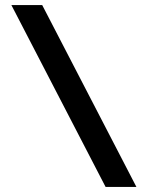

<svg xmlns="http://www.w3.org/2000/svg" viewBox="-20 -740 585 760"><path d="M398 0 25 -720H147L520 0Z"/></svg>

Font: Kufam SemiBold
Style: Regular
Weight: 600
Designer: Wael Morcos, Artur Schmal
Foundry: Original Type
Version: Version 1.300; ttfautohint (v1.8.3)